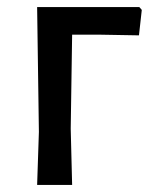

<svg xmlns="http://www.w3.org/2000/svg" viewBox="-20 -523 424 543"><path d="M374 -503 381 -495 373 -423 259 -425H184L180 -159L184 0H85L90 -150L85 -503Z"/></svg>

Font: Alegreya Sans SC Medium
Style: Regular
Weight: 500
Designer: Juan Pablo del Peral
Foundry: Huerta Tipografica
Version: Version 2.001;PS 002.001;hotconv 1.0.88;makeotf.lib2.5.64775